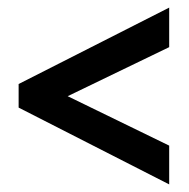

<svg xmlns="http://www.w3.org/2000/svg" viewBox="-20 -610 497 505"><path d="M425 -125V-227L158 -357L425 -486V-590L29 -389V-327Z"/></svg>

Font: Noto Sans Armenian ExtraCondensed SemiBold
Style: Regular
Weight: 600
Width: 2
Designer: Monotype Design Team
Foundry: Monotype Imaging Inc.
Version: Version 2.008